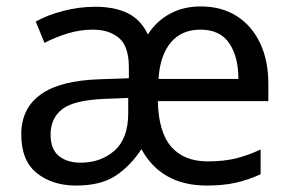

<svg xmlns="http://www.w3.org/2000/svg" viewBox="-20 -566 904 596"><path d="M603 -546Q668 -546 715 -516Q762 -486 787.5 -432Q813 -378 813 -306V-252H470Q472 -156 511.5 -110.5Q551 -65 625 -65Q675 -65 713 -74.5Q751 -84 789 -102V-25Q749 -7 710.5 1.5Q672 10 622 10Q481 10 419 -103Q385 -51 339 -20.5Q293 10 216 10Q143 10 94.5 -28.5Q46 -67 46 -149Q46 -229 106 -272.5Q166 -316 290 -320L380 -323V-357Q380 -422 349.5 -448Q319 -474 268 -474Q228 -474 189.5 -462Q151 -450 118 -433L91 -499Q126 -519 176 -532Q226 -545 275 -545Q337 -545 377.5 -524.5Q418 -504 439 -459Q465 -500 507 -523Q549 -546 603 -546ZM602 -474Q544 -474 510.5 -434.5Q477 -395 472 -321H720Q720 -390 691.5 -432Q663 -474 602 -474ZM303 -259Q209 -255 173 -227Q137 -199 137 -148Q137 -103 162.5 -82Q188 -61 230 -61Q293 -61 335.5 -98.5Q378 -136 378 -214V-262Z"/></svg>

Font: Noto Sans Chorasmian
Style: Regular
Weight: 400
Designer: Federico Parra Barrios
Foundry: Google LLC
Version: Version 1.004; ttfautohint (v1.8.4.7-5d5b)